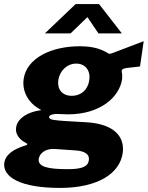

<svg xmlns="http://www.w3.org/2000/svg" viewBox="-54 -751 725 942"><path d="M429 -587H544L432 -731H317L166 -587H292L375 -667ZM240 171C428 171 534 99 548 0C559 -79 508 -142 373 -151C329 -154 289 -156 269 -157C216 -161 186 -162 187 -177C188 -185 197 -190 220 -192C236 -191 266 -190 280 -190C439 -190 533 -276 545 -363C546 -375 546 -387 544 -394C541 -407 545 -414 564 -417C585 -419 610 -422 633 -425L651 -549C616 -536 564 -516 520 -499C511 -495 484 -485 481 -487C447 -508 409 -524 337 -524C199 -524 77 -467 62 -363C54 -307 81 -245 149 -211C71 -200 30 -164 25 -125C20 -90 44 -65 74 -49C82 -45 82 -41 73 -38C17 -21 -26 4 -33 48C-42 118 47 171 240 171ZM298 -281C251 -281 226 -313 232 -358C239 -403 274 -439 320 -439C366 -439 391 -403 384 -358C378 -312 345 -281 298 -281ZM280 79C178 79 131 67 136 28C140 4 165 -23 215 -20L317 -13C363 -10 386 7 382 34C379 63 355 79 280 79Z"/></svg>

Font: United Sans ExtraBold
Style: Italic
Weight: 800
Italic angle: -8°
Designer: Pablo Impallari, Rodrigo Fuenzalida (Modified by Dan O. Williams)
Version: Version 1.000;PS 001.000;hotconv 1.0.88;makeotf.lib2.5.64775